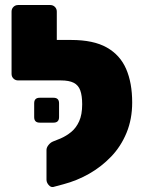

<svg xmlns="http://www.w3.org/2000/svg" viewBox="-20 -730 580 764"><path d="M192 14Q182 16 173.5 6Q165 -4 165 -15V-133Q165 -143 173 -153Q181 -163 191 -167L221 -179Q244 -189 263.5 -205Q283 -221 295 -247.5Q307 -274 307 -315Q307 -349 299.5 -370Q292 -391 273.5 -400.5Q255 -410 222 -410H201Q191 -410 183 -417.5Q175 -425 175 -436V-547Q175 -557 183 -564Q191 -571 201 -571H263Q352 -571 405 -541Q458 -511 482 -455.5Q506 -400 506 -322Q506 -256 483.5 -201.5Q461 -147 422 -106.5Q383 -66 334.5 -38.5Q286 -11 233 3ZM242 -410H52Q41 -410 33.5 -417.5Q26 -425 26 -436V-684Q26 -695 33.5 -702.5Q41 -710 52 -710H180Q191 -710 198.5 -702.5Q206 -695 206 -684V-571H243ZM138 -242Q116 -242 116 -264V-319Q116 -341 138 -341H193Q215 -341 215 -319V-264Q215 -242 193 -242Z"/></svg>

Font: Rubik ExtraBold
Style: Regular
Weight: 800
Designer: Hubert and Fischer
Foundry: Hubert and Fischer
Version: Version 2.300;gftools[0.9.30]